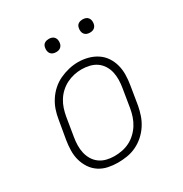

<svg xmlns="http://www.w3.org/2000/svg" viewBox="-169 -848 938 984"><g transform="rotate(-30 300.0 -355.5)"><path d="M248 8Q219 8 190.5 2Q162 -4 138.5 -19.5Q115 -35 99.5 -58.5Q84 -82 76.5 -109Q69 -136 69.5 -166Q70 -196 75 -226L94 -336Q98 -363 107 -389.5Q116 -416 132 -440.5Q148 -465 170 -484.5Q192 -504 218 -516Q244 -528 271.5 -534.5Q299 -541 327 -541Q356 -541 384.5 -533.5Q413 -526 436.5 -510.5Q460 -495 475.5 -472Q491 -449 498.5 -421.5Q506 -394 505.5 -364Q505 -334 500 -304L482 -194Q477 -167 468 -140.5Q459 -114 443 -89.5Q427 -65 405 -45.5Q383 -26 357 -13.5Q331 -1 303 3.5Q275 8 248 8ZM249 -30Q272 -30 295 -34.5Q318 -39 339 -49.5Q360 -60 378 -77Q396 -94 408.5 -114Q421 -134 428.5 -156Q436 -178 440 -201L458 -311Q462 -334 462.5 -358Q463 -382 458 -404Q453 -426 441 -445Q429 -464 411 -476.5Q393 -489 370 -494.5Q347 -500 323 -500Q301 -500 278.5 -495Q256 -490 235 -479.5Q214 -469 196 -452.5Q178 -436 165.5 -415.5Q153 -395 146 -373.5Q139 -352 135 -329L117 -219Q113 -196 112.5 -172.5Q112 -149 117 -127Q122 -105 133.5 -86Q145 -67 163 -54Q181 -41 203.5 -35.5Q226 -30 249 -30ZM456 -641Q447 -641 438.5 -644Q430 -647 424.5 -654Q419 -661 417.5 -670.5Q416 -680 418 -690Q419 -696 422 -702Q425 -708 431 -712Q437 -716 443.5 -717.5Q450 -719 456 -719Q466 -719 474.5 -716Q483 -713 488.5 -706Q494 -699 495.5 -689.5Q497 -680 495 -670Q494 -664 490.5 -658Q487 -652 481.5 -648Q476 -644 469.5 -642.5Q463 -641 456 -641ZM256 -641Q247 -641 238.5 -644Q230 -647 224.5 -654Q219 -661 217.5 -670.5Q216 -680 218 -690Q219 -696 222 -702Q225 -708 231 -712Q237 -716 243.5 -717.5Q250 -719 256 -719Q266 -719 274.5 -716Q283 -713 288.5 -706Q294 -699 295.5 -689.5Q297 -680 295 -670Q294 -664 290.5 -658Q287 -652 281.5 -648Q276 -644 269.5 -642.5Q263 -641 256 -641Z"/></g></svg>

Font: Iosevka Slab XLtEx
Style: Italic
Weight: 200
Width: 7
Italic angle: -9°
Monospace: yes
Designer: Belleve Invis
Foundry: Belleve Invis
Version: Version 11.1.0; ttfautohint (v1.8.3)